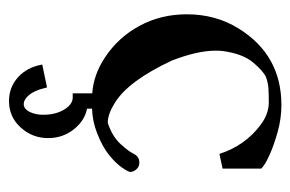

<svg xmlns="http://www.w3.org/2000/svg" viewBox="-134 -334 673 446"><g transform="rotate(90 203.0 -110.5)"><path d="M196.3 12.2Q153.3 9.3 113.3 -17.1Q66.4 -47.9 39.6 -97.4Q12.7 -147 12.7 -207.5Q12.7 -274.9 45.9 -328.1Q107.4 -427.2 223.6 -427.2Q254.4 -427.2 285.9 -418.5Q317.4 -409.7 340.3 -399.2Q363.3 -388.7 371.1 -380.4V-290.5L336.9 -283.2Q328.1 -312 310.3 -337.2Q292.5 -362.3 267.8 -380.1Q243.2 -397.9 217.3 -397.9Q196.8 -397.9 184.1 -397Q171.4 -396 159.2 -391.6Q144.5 -385.3 124.5 -361.3Q104.5 -337.4 98.1 -291.5Q97.2 -282.7 97.2 -273.9Q97.2 -232.4 120.1 -172.9Q167.5 -71.3 218.8 -40Q244.6 -23.9 264.2 -23.9H265.1Q296.4 -34.2 314.2 -53.7Q332 -73.2 336.9 -84.5Q343.8 -97.2 356.9 -97.2Q367.2 -97.2 373 -90.1Q378.9 -83 378.9 -76.2Q378.9 -71.8 369.1 -57.4Q359.4 -43 339.8 -27.1Q320.3 -11.2 288.6 1Q261.7 11.7 231.9 12.7V24.4Q259.3 29.3 279.8 54.9Q300.3 80.6 300.3 114.7Q300.3 151.4 275.6 178.5Q251 205.6 214.4 205.6Q182.1 205.6 158.9 184.6Q135.7 163.6 129.4 128.4L182.6 117.2Q189.5 147.9 202.6 161.6Q211.9 171.4 221.2 171.4Q234.9 171.4 242.2 150.9Q246.1 139.2 246.1 126Q246.1 89.4 226.6 67.4Q216.8 57.6 207 57.6H196.3Z"/></g></svg>

Font: Quaaykop
Style: Medium
Weight: 500
Designer: Tup Wanders
Foundry: Free font, DO NOT SELL
Version: Version 1.00;July 31, 2023;FontCreator 11.5.0.2430 64-bit